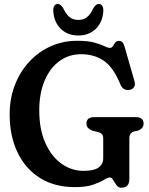

<svg xmlns="http://www.w3.org/2000/svg" viewBox="-20 -910 732 944"><path d="M616 -30Q616 13 577 13Q562 13 553 0.5Q544 -12 536.8 -24.8Q529.5 -37.5 520 -37.5Q509.5 -37.5 490.5 -25.5Q471.5 -13.5 437.5 -1.8Q403.5 10 348.5 10Q248 10 176.2 -35.2Q104.5 -80.5 66 -161Q27.5 -241.5 27.5 -348Q27.5 -425.5 53 -491.5Q78.5 -557.5 123.8 -606.5Q169 -655.5 229.5 -682.5Q290 -709.5 359.5 -709.5Q412 -709.5 443.5 -700.8Q475 -692 492.5 -683.2Q510 -674.5 521 -674.5Q529.5 -674.5 534.8 -683.2Q540 -692 546.2 -700.5Q552.5 -709 564.5 -709Q576 -709 582.8 -701.2Q589.5 -693.5 595 -672L642 -508Q646 -493.5 639.5 -482.5Q633 -471.5 619 -468.5Q586.5 -462 572.5 -493.5Q537.5 -579.5 490.2 -611.5Q443 -643.5 379 -643.5Q318.5 -643.5 272 -609.5Q225.5 -575.5 199.2 -513.2Q173 -451 173 -367Q173 -274.5 202.5 -208Q232 -141.5 281.5 -105.8Q331 -70 390.5 -70Q442 -70 464.8 -86.5Q487.5 -103 487.5 -132.5V-229Q487.5 -243.5 481.2 -250.2Q475 -257 463.5 -260.5L435.5 -267Q422 -272.5 413.5 -280.5Q405 -288.5 405 -302Q405 -334 442.5 -334H648Q686 -334 686 -302Q686 -279.5 661 -268.5L639.5 -264Q629 -260.5 622.5 -252.8Q616 -245 616 -229ZM365 -812Q391 -812 408.5 -826.2Q426 -840.5 439.5 -870.5Q452 -890.5 465 -890.5Q476.5 -890.5 482.8 -880.8Q489 -871 488 -855Q484.5 -800.5 450.8 -768Q417 -735.5 365 -735.5Q313 -735.5 279.2 -768Q245.5 -800.5 242 -855Q240.5 -871 246.8 -880.8Q253 -890.5 264.5 -890.5Q277.5 -890.5 290.5 -870.5Q304 -840.5 321.5 -826.2Q339 -812 365 -812Z"/></svg>

Font: Fraunces 144pt SuperSoft SemiBold
Style: Regular
Weight: 600
Version: Version 1.000;[b76b70a41]